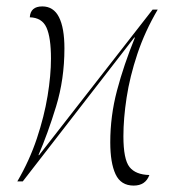

<svg xmlns="http://www.w3.org/2000/svg" viewBox="-20 -566 563 599"><path d="M397 13Q357 13 340.5 -22.5Q324 -58 324 -122Q324 -204 345 -283.5Q366 -363 401 -449H399L51 0H34Q72 -65 95 -134Q118 -203 128.5 -267Q139 -331 139 -383Q139 -449 125 -480Q111 -511 73 -512Q75 -546 112 -546Q147 -546 164 -512.5Q181 -479 181 -415Q181 -319 155 -234Q129 -149 100 -82H102L456 -536H472Q432 -468 408.5 -397.5Q385 -327 375 -261.5Q365 -196 365 -141Q365 -69 384 -45Q403 -21 446 -20Q434 13 397 13Z"/></svg>

Font: Noto Serif Display SemiCondensed ExtraLight
Style: Italic
Weight: 200
Width: 4
Italic angle: -12°
Designer: Monotype Design Team
Foundry: Monotype Imaging Inc.
Version: Version 2.009